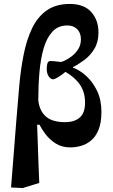

<svg xmlns="http://www.w3.org/2000/svg" viewBox="-20 -736 572 973"><path d="M179 191 95 217 36 214 63 -128Q70 -215 77.5 -300Q85 -385 100 -460Q115 -535 142.5 -592.5Q170 -650 216.5 -683Q263 -716 334 -716Q406 -716 442.5 -675Q479 -634 479 -572Q479 -523 458.5 -489Q438 -455 408 -432.5Q378 -410 350 -396V-393Q384 -381 417 -351Q450 -321 472 -275.5Q494 -230 494 -169Q494 -113 479 -77.5Q464 -42 440.5 -23Q417 -4 389.5 3.5Q362 11 337 11Q294 11 263 -8.5Q232 -28 211.5 -55Q191 -82 180 -104H168Q170 -62 171.5 -10.5Q173 41 175 93.5Q177 146 179 191ZM174 -228Q180 -174 212.5 -145.5Q245 -117 309 -117Q358 -117 384.5 -140.5Q411 -164 411 -216Q411 -253 399.5 -280Q388 -307 371 -325Q354 -343 338 -354.5Q322 -366 312 -372Q292 -355 274 -344.5Q256 -334 249 -334Q239 -334 229 -346Q219 -358 217 -380Q216 -397 219.5 -412Q223 -427 236 -427Q240 -427 252 -426Q264 -425 275 -423.5Q286 -422 287 -422Q294 -422 310.5 -430Q327 -438 345.5 -452.5Q364 -467 377 -488Q390 -509 390 -537Q390 -569 371.5 -588Q353 -607 321 -607Q275 -607 246 -576Q217 -545 201.5 -492Q186 -439 180 -371Q174 -303 174 -228Z"/></svg>

Font: STIX Two Text
Style: Bold
Weight: 700
Designer: Ross Mills, John Hudson & Paul Hanslow, Tiro Typeworks Ltd; with prior portions MicroPress Inc., and Coen Hoffman.
Foundry: Tiro Typeworks Ltd
Version: Version 2.13 b171